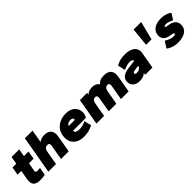

<svg xmlns="http://www.w3.org/2000/svg" viewBox="282 -1924 3190 3190"><g transform="rotate(-45 1877.0 -329.0)"><path d="M232 6Q178 6 146.5 -9Q115 -24 101.5 -49Q88 -74 86.5 -103.5Q85 -133 90 -161L119 -326H31L56 -470H144L168 -604H348L324 -470H432L407 -326H299L272 -175Q270 -162 273.5 -154Q277 -146 287 -142Q297 -138 313 -138Q326 -138 343.5 -139Q361 -140 374 -142L351 -6Q330 -1 300.5 2.5Q271 6 232 6Z M428 0 545 -668H725L685 -438Q706 -458 737 -469Q768 -480 810 -480Q852 -480 883.5 -468Q915 -456 934.5 -432.5Q954 -409 960 -375Q966 -341 958 -296L906 0H726L772 -267Q774 -281 773 -291.5Q772 -302 767.5 -310Q763 -318 754 -322Q745 -326 730 -326Q698 -326 678.5 -307.5Q659 -289 651 -247L608 0Z M1263 10Q1186 10 1131 -17Q1076 -44 1047 -92Q1018 -140 1018 -202Q1018 -289 1057 -351Q1096 -413 1163 -446.5Q1230 -480 1314 -480Q1416 -480 1474 -427Q1532 -374 1532 -290Q1532 -264 1523.5 -238.5Q1515 -213 1500 -191H1201Q1198 -173 1205.5 -161Q1213 -149 1228 -142.5Q1243 -136 1261.5 -133.5Q1280 -131 1298 -131Q1336 -131 1374 -142Q1412 -153 1446 -169L1475 -42Q1424 -16 1372 -3Q1320 10 1263 10ZM1204 -297H1347Q1350 -303 1350 -312Q1350 -327 1336.5 -338Q1323 -349 1294 -349Q1273 -349 1254.5 -343Q1236 -337 1223 -325.5Q1210 -314 1204 -297Z M1558 0 1640 -470H1810L1803 -431Q1825 -454 1857 -467Q1889 -480 1935 -480Q1980 -480 2012 -464Q2044 -448 2062 -419Q2086 -449 2120.5 -464.5Q2155 -480 2209 -480Q2260 -480 2293.5 -466Q2327 -452 2345 -427Q2363 -402 2368 -368.5Q2373 -335 2366 -296L2314 0H2134L2180 -267Q2182 -279 2180 -293Q2178 -307 2169.5 -316.5Q2161 -326 2143 -326Q2112 -326 2094.5 -307.5Q2077 -289 2069 -247L2026 0H1846L1892 -267Q1894 -278 1892.5 -292Q1891 -306 1882.5 -316Q1874 -326 1855 -326Q1824 -326 1806.5 -307.5Q1789 -289 1781 -247L1738 0Z M2562 10Q2497 10 2452.5 -25.5Q2408 -61 2408 -125Q2408 -175 2433.5 -206Q2459 -237 2503.5 -254Q2548 -271 2604 -277L2741 -293Q2738 -305 2732 -313Q2726 -321 2716.5 -326Q2707 -331 2695.5 -333Q2684 -335 2671 -335Q2642 -335 2608.5 -326Q2575 -317 2524 -295L2493 -427Q2548 -458 2599 -469Q2650 -480 2703 -480Q2754 -480 2798 -469Q2842 -458 2873.5 -434Q2905 -410 2919 -373.5Q2933 -337 2924 -286L2874 0H2704L2710 -38Q2680 -10 2647 0Q2614 10 2562 10ZM2636 -121Q2661 -121 2679.5 -129.5Q2698 -138 2710.5 -152Q2723 -166 2726 -182L2727 -189L2648 -178Q2614 -174 2602 -165Q2590 -156 2590 -144Q2590 -133 2601.5 -127Q2613 -121 2636 -121Z M3067 -342 3099 -668H3277L3195 -342Z M3465 10Q3416 10 3361.5 -6.5Q3307 -23 3262 -57L3334 -171Q3380 -142 3417.5 -129.5Q3455 -117 3479 -117Q3507 -117 3520.5 -122.5Q3534 -128 3534 -139Q3534 -147 3525 -152.5Q3516 -158 3493 -163L3449 -171Q3382 -183 3349.5 -217Q3317 -251 3317 -302Q3317 -380 3377 -430Q3437 -480 3554 -480Q3599 -480 3650 -466Q3701 -452 3741 -421L3673 -313Q3643 -328 3608 -340.5Q3573 -353 3546 -353Q3523 -353 3511 -348.5Q3499 -344 3499 -334Q3499 -326 3507 -322.5Q3515 -319 3537 -315L3581 -307Q3649 -295 3682.5 -257Q3716 -219 3716 -166Q3716 -81 3650.5 -35.5Q3585 10 3465 10Z"/></g></svg>

Font: Gantari Black
Style: Italic
Weight: 900
Italic angle: -10°
Version: Version 1.000